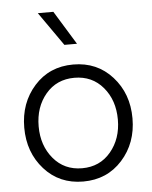

<svg xmlns="http://www.w3.org/2000/svg" viewBox="-54 -795 672 850"><g transform="rotate(-5 282.5 -370.0)"><path d="M251 -600 146 -750H215L307 -600ZM455.5 -65Q388 10 282 10Q176 10 109 -65Q42 -140 42 -250Q42 -360 109 -435Q176 -510 282 -510Q388 -510 455.5 -435Q523 -360 523 -250Q523 -140 455.5 -65ZM458 -250Q458 -336 409.5 -393.5Q361 -451 282 -451Q203 -451 154.5 -393.5Q106 -336 106 -250Q106 -165 154.5 -107Q203 -49 282 -49Q361 -49 409.5 -107Q458 -165 458 -250Z"/></g></svg>

Font: Orkney Light
Style: Regular
Weight: 300
Designer: Samuel Oakes and Alfredo Marco Pradil
Foundry: Alfredo Marco Pradil
Version: 1.0; ttfautohint (v1.5)